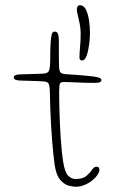

<svg xmlns="http://www.w3.org/2000/svg" viewBox="-20 -703 512 732"><path d="M268 9Q256.5 9 239.8 4Q223 -1 208.5 -18.8Q194 -36.5 188.5 -74Q186 -91.5 183.5 -114.8Q181 -138 178.8 -165.8Q176.5 -193.5 174.8 -224.2Q173 -255 171.8 -287.8Q170.5 -320.5 170 -354Q169.5 -376.5 165.2 -384Q161 -391.5 148 -392.5Q139 -393.5 121.2 -394Q103.5 -394.5 85 -395Q66.5 -395.5 54.5 -396Q42 -397 37.2 -400Q32.5 -403 32.5 -409Q32.5 -412 35.2 -414.2Q38 -416.5 44 -418Q50 -419.5 59.5 -419.5Q90.5 -420.5 108 -421Q125.5 -421.5 141.5 -422Q159 -423 164.2 -429.5Q169.5 -436 170.5 -454Q171.5 -464.5 171.5 -480.8Q171.5 -497 171.8 -513.8Q172 -530.5 173 -542Q174.5 -561 177.2 -571.8Q180 -582.5 188 -582.5Q195.5 -582.5 199 -577.5Q202.5 -572.5 203.5 -562.8Q204.5 -553 204.5 -538.5Q204.5 -519.5 204.5 -504.8Q204.5 -490 204.5 -478.8Q204.5 -467.5 204.8 -459Q205 -450.5 205.5 -444Q206.5 -430 212.2 -425.5Q218 -421 233.5 -420Q247.5 -419.5 268 -417.8Q288.5 -416 307.2 -414.5Q326 -413 335 -411.5Q351 -409.5 358.8 -406.5Q366.5 -403.5 366.5 -398Q366.5 -392 360.5 -389.5Q354.5 -387 341 -387Q302 -387 271 -388.8Q240 -390.5 224.5 -390.5Q212 -390.5 208.8 -384.8Q205.5 -379 205.5 -351Q205.5 -323.5 206.2 -294.5Q207 -265.5 208.2 -236.5Q209.5 -207.5 211.2 -180Q213 -152.5 215.5 -128.2Q218 -104 221 -85Q227.5 -44.5 240.5 -32.5Q253.5 -20.5 267.5 -20.5Q295.5 -20.5 309.2 -32.2Q323 -44 330.8 -55.8Q338.5 -67.5 348 -67.5Q353.5 -67.5 356.2 -64.8Q359 -62 359 -56.5Q359 -47.5 351.5 -36.2Q344 -25 331.2 -14.8Q318.5 -4.5 302.2 2.2Q286 9 268 9ZM293 -472.5Q287.5 -472.5 285.2 -475.2Q283 -478 283 -484.5Q283 -500 285.2 -523.5Q287.5 -547 287.5 -574.5Q287.5 -594 284 -611.8Q280.5 -629.5 276.8 -643.8Q273 -658 273 -667.5Q273 -674 276 -678.5Q279 -683 285 -683Q299.5 -683 307.8 -666Q316 -649 319.5 -624.5Q323 -600 323 -578Q323 -560 320 -535Q317 -510 310.5 -491.2Q304 -472.5 293 -472.5Z"/></svg>

Font: Gluten Thin
Style: Regular
Weight: 100
Designer: Tyler Finck
Foundry: Etcetera Type Company
Version: Version 1.300